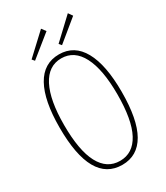

<svg xmlns="http://www.w3.org/2000/svg" viewBox="-196 -867 831 961"><g transform="rotate(-30 219.0 -386.0)"><path d="M219 11Q39 11 39 -308Q39 -463 84.5 -545Q130 -627 219 -627Q307 -627 352.5 -545Q398 -463 398 -308Q398 -148 352.5 -68.5Q307 11 219 11ZM219 -12Q294 -12 333.5 -86Q373 -160 373 -308Q373 -451 333.5 -527.5Q294 -604 219 -604Q144 -604 104.5 -527.5Q65 -451 65 -308Q65 -160 104.5 -86Q144 -12 219 -12ZM256 -659 244 -673 361 -783 378 -759ZM100 -659 88 -673 206 -783 224 -759Z"/></g></svg>

Font: Inconsolata SemiCondensed ExtraLight
Style: Regular
Weight: 200
Width: 4
Monospace: yes
Designer: Raph Levien, Cyreal, Brenton Simpson
Foundry: Raph Levien, Cyreal, Google
Version: Version 3.100; ttfautohint (v1.8.4.7-5d5b)